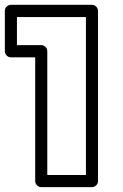

<svg xmlns="http://www.w3.org/2000/svg" viewBox="-62 -746 507 791"><path d="M-42 -535.2V-701.2Q-42 -711.9 -34.2 -719Q-26.4 -726.1 -17.1 -726.1H316.9Q327.6 -726.1 334.7 -718.3Q341.8 -710.4 341.8 -701.2V0Q341.8 10.7 334 17.8Q326.2 24.9 316.9 24.9H107.9Q97.2 24.9 90.1 17.1Q83 9.3 83 0V-509.8H-17.1Q-27.8 -509.8 -34.9 -517.8Q-42 -525.9 -42 -535.2ZM7.8 -560.1H107.9Q117.2 -560.1 125 -553Q132.8 -545.9 132.8 -535.2V-24.9H292V-675.8H7.8Z"/></svg>

Font: Trueno ExtraBold Outline
Style: Regular
Weight: 800
Width: 6
Designer: Julieta Ulanovsky
Foundry: Julieta Ulanovsky
Version: Version 3.001b | FøM Fix